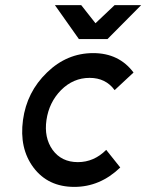

<svg xmlns="http://www.w3.org/2000/svg" viewBox="-20 -720 573 752"><path d="M195 -700 289 -567H401L533 -700H429L354 -629L298 -700ZM345 -512Q242 -512 164 -436Q85 -360 70 -250Q55 -139 111 -64Q168 12 271 12Q372 12 451 -64L396 -133Q348 -85 285 -85Q221 -85 186 -133Q152 -181 162 -250Q172 -319 219 -367Q267 -415 331 -415Q394 -415 429 -367L503 -436Q446 -512 345 -512Z"/></svg>

Font: Unageo
Style: Medium-Italic
Weight: 500
Designer: Richard Sepsi
Foundry: Richard Sepsi
Version: Version 2.000